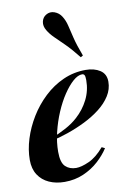

<svg xmlns="http://www.w3.org/2000/svg" viewBox="-95 -909 659 981"><g transform="rotate(-10 234.5 -419.0)"><path d="M131 -217Q172 -233 209 -253Q246 -273 272 -297Q311 -332 334.5 -378.5Q358 -425 358 -479Q358 -499 354 -505.5Q350 -512 342 -512Q320 -512 294.5 -489.5Q269 -467 244 -429.5Q219 -392 198.5 -344Q178 -296 165.5 -244Q153 -192 153 -143Q153 -87 174.5 -66.5Q196 -46 230 -46Q257 -46 297 -64Q337 -82 376 -128L392 -120Q371 -87 337 -56Q303 -25 258 -5.5Q213 14 160 14Q115 14 79.5 -2Q44 -18 23.5 -49.5Q3 -81 3 -127Q3 -180 20.5 -236Q38 -292 70 -344.5Q102 -397 147 -439.5Q192 -482 247 -506.5Q302 -531 364 -531Q408 -531 438 -511.5Q468 -492 468 -452Q468 -413 446.5 -379Q425 -345 389 -317Q353 -289 308.5 -267Q264 -245 217.5 -229Q171 -213 130 -204ZM351 -599Q313 -647 284 -675.5Q255 -704 234.5 -724Q214 -744 201 -766Q187 -789 191.5 -811Q196 -833 214 -844Q235 -857 258.5 -848.5Q282 -840 295 -819Q309 -797 315.5 -769.5Q322 -742 331.5 -703Q341 -664 363 -606Z"/></g></svg>

Font: Playfair Display
Style: Bold Italic
Weight: 700
Italic angle: -14°
Designer: Claus Eggers Sørensen
Foundry: Claus Eggers Sørensen
Version: Version 1.203